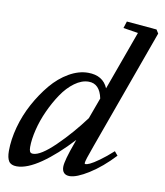

<svg xmlns="http://www.w3.org/2000/svg" viewBox="-83 -793 749 874"><g transform="rotate(10 291.5 -356.0)"><path d="M52.7 11.2Q26.4 11.2 16.1 -4.4Q5.9 -20 5.9 -51.8Q5.9 -104.5 21.7 -162.8Q37.6 -221.2 66.4 -274.2Q95.2 -327.1 131.3 -370.4Q167.5 -413.6 211.9 -439.2Q256.3 -464.8 299.8 -464.8Q368.7 -464.8 392.1 -409.2L491.2 -682.6L422.4 -693.4L432.6 -725.1L571.8 -712.9L582.5 -695.8L380.9 -137.7Q355.5 -68.8 355.5 -57.1Q355.5 -53.2 360.4 -53.2Q366.2 -53.2 379.9 -59.3Q393.6 -65.4 421.4 -85.2Q449.2 -105 481.4 -134.3L496.6 -116.2Q441.4 -57.1 385.5 -22Q329.6 13.2 297.4 13.2Q280.3 13.2 271.2 3.7Q262.2 -5.9 262.2 -23.9Q262.2 -52.2 294.4 -140.1L299.3 -154.3Q229 -78.1 164.6 -33.4Q100.1 11.2 52.7 11.2ZM98.1 -86.4Q98.1 -72.3 101.6 -65.2Q105 -58.1 116.2 -58.1Q150.9 -58.1 216.1 -121.3Q281.2 -184.6 338.4 -261.7L374 -358.9Q360.4 -425.3 309.6 -425.3Q277.3 -425.3 244.9 -401.6Q212.4 -377.9 186.8 -339.8Q161.1 -301.8 140.6 -256.8Q120.1 -211.9 109.1 -166.7Q98.1 -121.6 98.1 -86.4Z"/></g></svg>

Font: Elstob 6pt Medium
Style: Italic
Weight: 500
Italic angle: -20°
Designer: Peter S. Baker
Version: Version 1.015